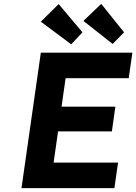

<svg xmlns="http://www.w3.org/2000/svg" viewBox="-20 -972 704 992"><path d="M298 -421H576L558 -293H280L257 -132H590L571 0H91L191 -700H664L645 -568H319ZM562 -745 411 -864 503 -952 621 -805ZM348 -743 191 -860 283 -951 406 -805Z"/></svg>

Font: Lexend SemBd
Style: Italic
Weight: 600
Italic angle: -8.13011°
Designer: Bonnie Shaver-Troup, Thomas Jockin
Foundry: Lexend
Version: Version 1.007